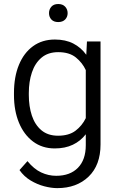

<svg xmlns="http://www.w3.org/2000/svg" viewBox="-20 -737 598 966"><path d="M50.3 -258.8V-269Q50.3 -350.1 75.2 -410.6Q100.1 -471.2 146.2 -504.6Q192.4 -538.1 256.3 -538.1Q309.6 -538.1 348.6 -518.1Q387.7 -498 414.1 -461.4L417.5 -528.3H485.8V-10.3Q485.8 93.8 425.8 151.6Q365.7 209.5 268.1 209.5Q238.3 209.5 202.6 200.2Q167 190.9 133.8 170.9Q100.6 150.9 78.1 118.7L118.2 73.7Q150.9 113.8 187.3 130.6Q223.6 147.5 262.7 147.5Q332.5 147.5 372.1 107.2Q411.6 66.9 411.6 -6.8V-61.5Q385.3 -27.3 346.4 -8.8Q307.6 9.8 255.4 9.8Q192.4 9.8 146.2 -24.9Q100.1 -59.6 75.2 -120.1Q50.3 -180.7 50.3 -258.8ZM125 -269V-258.8Q125 -201.7 140.4 -155.3Q155.8 -108.9 188.5 -81.5Q221.2 -54.2 272 -54.2Q326.7 -54.2 359.9 -79.3Q393.1 -104.5 411.6 -142.6V-384.3Q394.5 -421.4 361.6 -448Q328.6 -474.6 272.9 -474.6Q221.7 -474.6 189 -447Q156.2 -419.4 140.6 -372.8Q125 -326.2 125 -269ZM226.6 -670.9Q226.6 -689.9 238.5 -703.4Q250.5 -716.8 272.9 -716.8Q295.4 -716.8 307.9 -703.4Q320.3 -689.9 320.3 -670.9Q320.3 -651.9 307.9 -638.9Q295.4 -626 272.9 -626Q250.5 -626 238.5 -638.9Q226.6 -651.9 226.6 -670.9Z"/></svg>

Font: Vazirmatn RD FD Light
Style: Regular
Weight: 300
Designer: Saber Rastikerdar
Foundry: Saber Rastikerdar
Version: Version 33.003